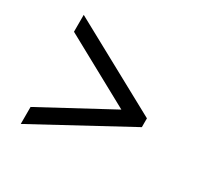

<svg xmlns="http://www.w3.org/2000/svg" viewBox="-117 -745 793 774"><g transform="rotate(30 279.5 -358.0)"><path d="M64.9 -104V-183.1L387.2 -356.9L64.9 -533.2V-611.8L494.1 -377.9V-336.9Z"/></g></svg>

Font: Droids
Style: b
Weight: 700
Foundry: Ascender Corporation
Version: Version 1.00 build 113